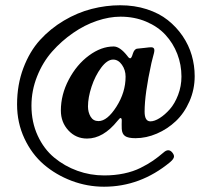

<svg xmlns="http://www.w3.org/2000/svg" viewBox="-20 -603 802 730"><path d="M44.9 -206.1Q44.9 -280.8 68.8 -344.2Q92.8 -407.7 132.1 -450.9Q171.4 -494.1 222.9 -524.7Q274.4 -555.2 328.6 -569.1Q382.8 -583 437 -583Q491.7 -583 538.3 -567.9Q585 -552.7 617.9 -526.6Q650.9 -500.5 674.3 -466.1Q697.8 -431.6 709 -392.8Q720.2 -354 720.2 -313.5Q720.2 -262.7 700.4 -217.8Q680.7 -172.9 648.7 -142.6Q616.7 -112.3 576.4 -95Q536.1 -77.6 495.1 -77.6Q466.8 -77.6 455.3 -85.9Q443.8 -94.2 442.9 -113.3Q442.4 -119.6 442.6 -130.1Q442.9 -140.6 442.9 -145Q442.9 -154.3 438 -154.3Q435.5 -154.3 426.8 -143.6Q372.6 -76.2 311 -76.2Q268.6 -76.2 240 -107.2Q211.4 -138.2 211.4 -182.6Q211.4 -243.2 241.5 -300.3Q271.5 -357.4 318.1 -391.8Q364.7 -426.3 412.1 -426.3Q436 -426.3 464.4 -390.1Q470.2 -381.3 475.1 -381.3Q480 -381.3 484.9 -398.4Q490.7 -417 502 -418Q514.2 -418.9 531.2 -421.1Q548.3 -423.3 554.7 -423.3Q566.9 -423.3 566.9 -412.1Q566.9 -407.2 565.4 -401.1Q564 -395 561 -384.3Q558.1 -373.5 555.7 -363.3Q529.8 -245.6 529.8 -178.7Q529.8 -141.6 551.8 -141.6Q567.4 -141.6 587.2 -154.1Q606.9 -166.5 625.7 -187.7Q644.5 -209 657.2 -242.2Q669.9 -275.4 669.9 -312Q669.9 -356.9 654.1 -397.9Q638.2 -439 609.1 -470.5Q580.1 -502 535.6 -520.8Q491.2 -539.6 438 -539.6Q395.5 -539.6 348.9 -523.9Q302.2 -508.3 258.1 -477.8Q213.9 -447.3 178.2 -407Q142.6 -366.7 121.1 -312.7Q99.6 -258.8 99.6 -201.2Q99.6 -138.7 123.3 -87.4Q147 -36.1 186.3 -3.7Q225.6 28.8 274.4 46.4Q323.2 64 376 64Q416 64 451.2 56.6Q486.3 49.3 514.2 35.4Q542 21.5 561.5 8.1Q581.1 -5.4 602.1 -23.4Q611.3 -31.7 619.6 -31.7Q627.9 -31.7 634.8 -23.4Q641.6 -15.1 641.6 -8.3Q641.6 1 626.5 13.7Q513.7 106.9 375.5 106.9Q312 106.9 252.4 84.5Q192.9 62 146.7 22.5Q100.6 -17.1 72.8 -76.7Q44.9 -136.2 44.9 -206.1ZM410.2 -376.5Q387.7 -376.5 364.7 -345.7Q341.8 -314.9 328.1 -273.4Q314.5 -231.9 314.5 -198.2Q314.5 -176.3 324.5 -159.4Q334.5 -142.6 354.5 -142.6Q387.7 -142.6 422.6 -197.3Q457.5 -252 457.5 -311.5Q457.5 -336.9 443.6 -356.7Q429.7 -376.5 410.2 -376.5Z"/></svg>

Font: Cooper* SemiBold
Style: Regular
Weight: 600
Designer: Owen Earl
Foundry: indestructible type*
Version: Version 0.001